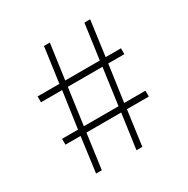

<svg xmlns="http://www.w3.org/2000/svg" viewBox="-149 -772 881 902"><g transform="rotate(-30 291.5 -321.0)"><path d="M176.8 -419.4H62V-451.2H180.2L206.5 -641.6H238.3L211.9 -451.2H399.4L425.8 -641.6H457L431.2 -451.2H514.2V-419.4H426.8L398.9 -221.2H514.2V-189.5H395.5L369.6 0H337.9L364.3 -189.5H175.8L149.9 0H118.7L144 -189.5H62V-221.2H148.4ZM207.5 -419.4 180.2 -221.2H368.2L395.5 -419.4Z"/></g></svg>

Font: Spartan MB Light
Style: Regular
Weight: 300
Designer: Matt Bailey, Mirko Velimirovic
Foundry: Matt Bailey
Version: Version 1.005